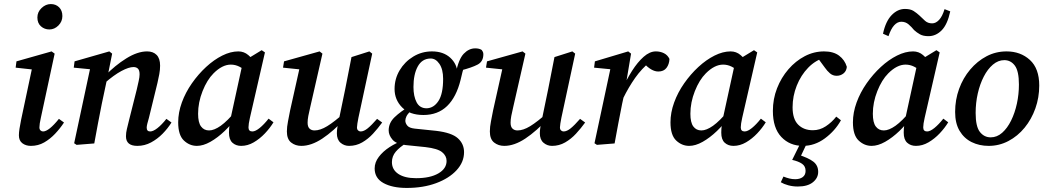

<svg xmlns="http://www.w3.org/2000/svg" viewBox="-20 -706 5141 945"><path d="M73 -40Q73 -54 76 -73Q79 -92 84 -117L140 -381L158 -362L57 -373L61 -404L234 -453L249 -442L181 -126Q174 -95 174 -79Q174 -69 179.5 -64Q185 -59 192 -59Q220 -59 270 -121L295 -103Q276 -74 251.5 -48Q227 -22 197.5 -5Q168 12 132 12Q107 12 90 -1Q73 -14 73 -40ZM223 -561Q199 -561 181.5 -576.5Q164 -592 164 -620Q164 -647 184.5 -666.5Q205 -686 230 -686Q255 -686 271 -670Q287 -654 287 -627Q287 -600 267.5 -580.5Q248 -561 223 -561Z M600 -35Q600 -53 604.5 -71Q609 -89 615 -114L653 -265Q658 -287 662.5 -307Q667 -327 667 -340Q667 -360 659 -368Q651 -376 637 -376Q614 -376 577.5 -356.5Q541 -337 494 -296L497 -333Q546 -384 601.5 -418.5Q657 -453 704 -453Q734 -453 751 -435.5Q768 -418 768 -383Q768 -362 764 -341Q760 -320 755 -298L713 -126Q708 -109 705 -97Q702 -85 702 -78Q702 -59 719 -59Q734 -59 755 -75.5Q776 -92 799 -121L824 -103Q806 -74 780.5 -48Q755 -22 723.5 -5Q692 12 656 12Q600 12 600 -35ZM444 0 357 7 345 -1 426 -380 457 -362 343 -373 347 -404 518 -453 532 -442 509 -327 481 -195Q471 -146 462 -97.5Q453 -49 444 0Z M949 12Q913 12 885 -14.5Q857 -41 857 -104Q857 -152 875 -201.5Q893 -251 924.5 -296Q956 -341 994.5 -376.5Q1033 -412 1074 -432.5Q1115 -453 1153 -453Q1181 -453 1202 -435Q1223 -417 1242 -389L1195 -355Q1178 -368 1158 -378Q1138 -388 1116 -388Q1074 -388 1031 -345Q999 -313 977 -257.5Q955 -202 955 -146Q955 -103 969.5 -83.5Q984 -64 1009 -64Q1034 -64 1066.5 -87Q1099 -110 1143 -163L1150 -138Q1121 -95 1086 -61.5Q1051 -28 1015.5 -8Q980 12 949 12ZM1167 12Q1141 12 1124 -3.5Q1107 -19 1107 -53Q1107 -72 1109.5 -89Q1112 -106 1116 -128L1176 -403L1268 -459L1284 -448L1210 -126Q1203 -95 1203 -79Q1203 -59 1222 -59Q1237 -59 1258 -76Q1279 -93 1302 -122L1326 -104Q1309 -76 1284 -49.5Q1259 -23 1229 -5.5Q1199 12 1167 12Z M1463 12Q1434 12 1413 -4.5Q1392 -21 1392 -59Q1392 -81 1397.5 -109Q1403 -137 1408 -163L1458 -387L1470 -363L1373 -373L1378 -404L1553 -453L1567 -442L1507 -179Q1501 -154 1497.5 -135.5Q1494 -117 1494 -102Q1494 -82 1503.5 -73Q1513 -64 1528 -64Q1556 -64 1590.5 -85Q1625 -106 1679 -154L1682 -126Q1621 -60 1566.5 -24Q1512 12 1463 12ZM1698 12Q1674 12 1656 -3.5Q1638 -19 1638 -50Q1638 -64 1640.5 -78.5Q1643 -93 1648 -117L1679 -267Q1687 -306 1694.5 -346Q1702 -386 1710 -425L1798 -453L1812 -442L1744 -126Q1741 -110 1739 -98Q1737 -86 1737 -79Q1737 -69 1742.5 -64Q1748 -59 1755 -59Q1771 -59 1790 -74.5Q1809 -90 1836 -121L1861 -103Q1840 -74 1816 -48Q1792 -22 1762.5 -5Q1733 12 1698 12Z M1893 -64Q1893 -101 1922 -129Q1951 -157 2000 -186L2015 -173Q1987 -147 1981 -134.5Q1975 -122 1975 -112Q1975 -100 1984.5 -88Q1994 -76 2021 -73L2127 -62Q2203 -53 2233.5 -25.5Q2264 2 2264 43Q2264 92 2227 132Q2190 172 2126.5 195.5Q2063 219 1982 219Q1911 219 1867.5 195Q1824 171 1824 123Q1824 93 1844.5 66Q1865 39 1897.5 18Q1930 -3 1965 -15L1983 -4Q1947 18 1928 40.5Q1909 63 1909 92Q1909 129 1940.5 150Q1972 171 2028 171Q2097 171 2137.5 147.5Q2178 124 2178 86Q2178 61 2156 43Q2134 25 2074 18L1976 8Q1930 3 1911.5 -19Q1893 -41 1893 -64ZM2080 -173Q2115 -174 2138 -209Q2161 -244 2161 -318Q2161 -365 2142.5 -392Q2124 -419 2098 -418Q2057 -417 2036 -378.5Q2015 -340 2015 -278Q2015 -232 2030.5 -202.5Q2046 -173 2080 -173ZM1922 -268Q1922 -318 1947 -360Q1972 -402 2014 -427.5Q2056 -453 2106 -453Q2162 -453 2196 -422Q2230 -391 2232 -344H2223Q2237 -415 2262.5 -441.5Q2288 -468 2319 -468Q2339 -468 2351 -460Q2354 -456 2356.5 -451Q2359 -446 2359 -439Q2359 -403 2330.5 -388Q2302 -373 2247 -359L2268 -386Q2261 -370 2256.5 -352.5Q2252 -335 2247 -313Q2226 -228 2180.5 -184Q2135 -140 2064 -140Q1996 -140 1959 -177.5Q1922 -215 1922 -268Z M2462 12Q2433 12 2412 -4.5Q2391 -21 2391 -59Q2391 -81 2396.5 -109Q2402 -137 2407 -163L2457 -387L2469 -363L2372 -373L2377 -404L2552 -453L2566 -442L2506 -179Q2500 -154 2496.5 -135.5Q2493 -117 2493 -102Q2493 -82 2502.5 -73Q2512 -64 2527 -64Q2555 -64 2589.5 -85Q2624 -106 2678 -154L2681 -126Q2620 -60 2565.5 -24Q2511 12 2462 12ZM2697 12Q2673 12 2655 -3.5Q2637 -19 2637 -50Q2637 -64 2639.5 -78.5Q2642 -93 2647 -117L2678 -267Q2686 -306 2693.5 -346Q2701 -386 2709 -425L2797 -453L2811 -442L2743 -126Q2740 -110 2738 -98Q2736 -86 2736 -79Q2736 -69 2741.5 -64Q2747 -59 2754 -59Q2770 -59 2789 -74.5Q2808 -90 2835 -121L2860 -103Q2839 -74 2815 -48Q2791 -22 2761.5 -5Q2732 12 2697 12Z M3047 -222 3043 -268Q3064 -315 3091 -357.5Q3118 -400 3148 -426.5Q3178 -453 3208 -453Q3230 -453 3248 -444Q3266 -435 3275 -416Q3274 -390 3260.5 -372Q3247 -354 3220 -354Q3203 -354 3185 -364.5Q3167 -375 3150 -394L3138 -406L3183 -405Q3138 -368 3106 -322.5Q3074 -277 3047 -222ZM2906 -1 2987 -380 3018 -362 2904 -373 2908 -404 3072 -453 3086 -442 3061 -293V-281L3042 -195Q3032 -146 3023 -97.5Q3014 -49 3005 0L2918 7Z M3372 12Q3336 12 3308 -14.5Q3280 -41 3280 -104Q3280 -152 3298 -201.5Q3316 -251 3347.5 -296Q3379 -341 3417.5 -376.5Q3456 -412 3497 -432.5Q3538 -453 3576 -453Q3604 -453 3625 -435Q3646 -417 3665 -389L3618 -355Q3601 -368 3581 -378Q3561 -388 3539 -388Q3497 -388 3454 -345Q3422 -313 3400 -257.5Q3378 -202 3378 -146Q3378 -103 3392.5 -83.5Q3407 -64 3432 -64Q3457 -64 3489.5 -87Q3522 -110 3566 -163L3573 -138Q3544 -95 3509 -61.5Q3474 -28 3438.5 -8Q3403 12 3372 12ZM3590 12Q3564 12 3547 -3.5Q3530 -19 3530 -53Q3530 -72 3532.5 -89Q3535 -106 3539 -128L3599 -403L3691 -459L3707 -448L3633 -126Q3626 -95 3626 -79Q3626 -59 3645 -59Q3660 -59 3681 -76Q3702 -93 3725 -122L3749 -104Q3732 -76 3707 -49.5Q3682 -23 3652 -5.5Q3622 12 3590 12Z M3932 12Q3867 12 3825.5 -32Q3784 -76 3784 -160Q3784 -219 3804.5 -271.5Q3825 -324 3860.5 -365Q3896 -406 3941 -429.5Q3986 -453 4036 -453Q4082 -453 4110 -432Q4138 -411 4148 -377Q4146 -356 4131.5 -344.5Q4117 -333 4098 -333Q4079 -333 4065 -345Q4051 -357 4040 -373L3998 -430L4041 -423Q3994 -410 3958 -373Q3922 -336 3901.5 -284.5Q3881 -233 3881 -178Q3881 -120 3908.5 -92.5Q3936 -65 3981 -65Q4015 -65 4044.5 -84.5Q4074 -104 4096 -132L4119 -114Q4090 -62 4040 -25Q3990 12 3932 12ZM3879 81 3919 0H3951L3915 76L3908 55Q3959 71 3983 89.5Q4007 108 4007 140Q4007 170 3981 191Q3955 212 3907 212Q3882 212 3860 206Q3838 200 3823 191L3836 163Q3851 169 3865 172.5Q3879 176 3894 176Q3917 176 3931 165.5Q3945 155 3945 135Q3945 112 3927.5 100Q3910 88 3879 81Z M4270 12Q4234 12 4206 -14.5Q4178 -41 4178 -104Q4178 -152 4196 -201.5Q4214 -251 4245.5 -296Q4277 -341 4315.5 -376.5Q4354 -412 4395 -432.5Q4436 -453 4474 -453Q4502 -453 4523 -435Q4544 -417 4563 -389L4516 -355Q4499 -368 4479 -378Q4459 -388 4437 -388Q4395 -388 4352 -345Q4320 -313 4298 -257.5Q4276 -202 4276 -146Q4276 -103 4290.5 -83.5Q4305 -64 4330 -64Q4355 -64 4387.5 -87Q4420 -110 4464 -163L4471 -138Q4442 -95 4407 -61.5Q4372 -28 4336.5 -8Q4301 12 4270 12ZM4488 12Q4462 12 4445 -3.5Q4428 -19 4428 -53Q4428 -72 4430.5 -89Q4433 -106 4437 -128L4497 -403L4589 -459L4605 -448L4531 -126Q4524 -95 4524 -79Q4524 -59 4543 -59Q4558 -59 4579 -76Q4600 -93 4623 -122L4647 -104Q4630 -76 4605 -49.5Q4580 -23 4550 -5.5Q4520 12 4488 12ZM4326 -540Q4339 -601 4368.5 -631.5Q4398 -662 4434 -662Q4461 -662 4476.5 -652Q4492 -642 4505 -630Q4519 -616 4533 -603.5Q4547 -591 4568 -591Q4586 -591 4602 -608Q4618 -625 4629 -661L4657 -650Q4643 -585 4614.5 -556.5Q4586 -528 4550 -528Q4524 -528 4508 -537Q4492 -546 4479 -558Q4467 -573 4452 -586Q4437 -599 4416 -599Q4397 -599 4381 -581.5Q4365 -564 4353 -528Z M4846 12Q4800 12 4762.5 -6.5Q4725 -25 4703 -62Q4681 -99 4681 -155Q4681 -215 4700.5 -268.5Q4720 -322 4755 -363.5Q4790 -405 4835.5 -429Q4881 -453 4934 -453Q5003 -453 5049 -411Q5095 -369 5095 -285Q5095 -226 5076 -172.5Q5057 -119 5023 -77.5Q4989 -36 4943.5 -12Q4898 12 4846 12ZM4856 -30Q4887 -30 4912.5 -52.5Q4938 -75 4956.5 -112.5Q4975 -150 4985 -196Q4995 -242 4995 -290Q4995 -356 4975 -383Q4955 -410 4923 -410Q4893 -410 4867 -388Q4841 -366 4822 -329Q4803 -292 4792.5 -246Q4782 -200 4782 -150Q4782 -83 4803 -56.5Q4824 -30 4856 -30Z"/></svg>

Font: Lisu Bosa
Style: Bold Italic
Weight: 700
Italic angle: -19°
Designer: David Morse, Annie Olsen, Victor Gaultney, Frank Grießhammer (Latin)
Foundry: SIL International
Version: Version 2.000